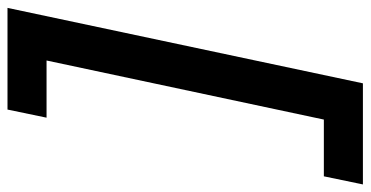

<svg xmlns="http://www.w3.org/2000/svg" viewBox="-316 -516 960 497"><g transform="rotate(-90 163.5 -267.0)"><path d="M-64.9 192.9 -43.9 91.8H103L255.9 -626H107.9L128.9 -727.1H392.1L196.8 192.9Z"/></g></svg>

Font: Lorenzo Sans
Style: Bold Italic
Weight: 700
Italic angle: -12°
Foundry: Intel Corporation
Version: Version 1.00; ttfautohint (v1.5)